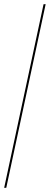

<svg xmlns="http://www.w3.org/2000/svg" viewBox="-20 -780 239 921"><path d="M0 121 189 -760H199L10 121Z"/></svg>

Font: Noto Serif Display ExtraCondensed ExtraLight
Style: Regular
Weight: 200
Width: 2
Designer: Monotype Design Team
Foundry: Monotype Imaging Inc.
Version: Version 2.009